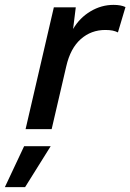

<svg xmlns="http://www.w3.org/2000/svg" viewBox="-96 -530 535 788"><path d="M9 0 125 -500H215L204 -411Q231 -457 275.5 -483.5Q320 -510 370 -510Q400 -510 419 -501L388 -397Q378 -402 366 -404.5Q354 -407 336 -407Q278 -407 235.5 -369.5Q193 -332 176 -258L116 0ZM112 70 7 238H-76L3 70Z"/></svg>

Font: Prodigy Sans Medium
Style: Italic
Weight: 500
Italic angle: -13°
Designer: Wei Huang
Foundry: Wei Huang
Version: Version 1.003; ttfautohint (v1.8.3)